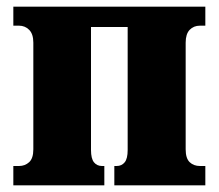

<svg xmlns="http://www.w3.org/2000/svg" viewBox="-20 -556 656 576"><path d="M20 0V-58H37Q55 -58 67.5 -69.5Q80 -81 80 -108V-428Q80 -454 67.5 -466.5Q55 -479 37 -479H20V-536H596V-479H580Q561 -479 549 -466.5Q537 -454 537 -428V-108Q537 -81 549 -69.5Q561 -58 580 -58H596V0H323V-58H330Q345 -58 354 -69Q363 -80 363 -106V-475H253V-106Q253 -80 262 -69Q271 -58 286 -58H293V0Z"/></svg>

Font: Noto Serif Condensed Black
Style: Regular
Weight: 900
Width: 3
Designer: Monotype Design Team
Foundry: Monotype Imaging Inc.
Version: Version 2.015; ttfautohint (v1.8.4.7-5d5b)